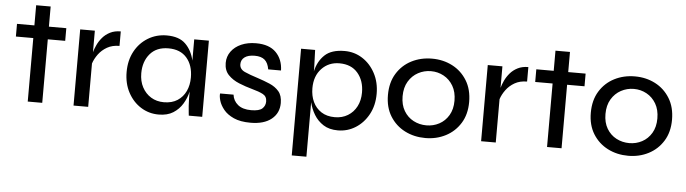

<svg xmlns="http://www.w3.org/2000/svg" viewBox="-50 -842 4477 1253"><g transform="rotate(5 2189.0 -215.5)"><path d="M28 -499H142V-631H237V-499H351V-416H237V0H142V-416H28Z M442 -499H538V-358Q544 -380 556 -406Q568 -432 588 -455.5Q608 -479 637.5 -494Q667 -509 707 -509V-414Q660 -414 626 -394.5Q592 -375 570 -345Q548 -315 538 -284V0H442Z M1000 10Q936 10 883.5 -23Q831 -56 799.5 -114.5Q768 -173 768 -249Q768 -325 799.5 -383.5Q831 -442 886 -475.5Q941 -509 1009 -509Q1090 -509 1132 -467.5Q1174 -426 1189 -360V-499H1285V0H1197Q1197 0 1195 -18.5Q1193 -37 1191 -62.5Q1189 -88 1189 -109V-157Q1179 -114 1156 -76Q1133 -38 1095 -14Q1057 10 1000 10ZM1027 -73Q1080 -73 1116 -96.5Q1152 -120 1170.5 -159.5Q1189 -199 1189 -249Q1189 -329 1147 -377.5Q1105 -426 1027 -426Q949 -426 906.5 -376Q864 -326 864 -249Q864 -197 885 -157.5Q906 -118 942.5 -95.5Q979 -73 1027 -73Z M1388 -162H1476Q1481 -122 1512 -96.5Q1543 -71 1599 -71Q1652 -71 1672 -89.5Q1692 -108 1692 -136Q1692 -169 1665.5 -183Q1639 -197 1594 -209Q1550 -221 1507 -238.5Q1464 -256 1435.5 -285.5Q1407 -315 1407 -364Q1407 -406 1431 -439Q1455 -472 1497 -490.5Q1539 -509 1594 -509Q1680 -509 1724.5 -464Q1769 -419 1771 -346H1687Q1680 -388 1657.5 -407.5Q1635 -427 1592 -427Q1549 -427 1526 -410Q1503 -393 1503 -364Q1503 -331 1537.5 -315.5Q1572 -300 1623 -284Q1666 -270 1703.5 -254Q1741 -238 1764.5 -210.5Q1788 -183 1788 -134Q1788 -68 1739 -28.5Q1690 11 1602 11Q1535 11 1492 -8.5Q1449 -28 1425.5 -57Q1402 -86 1393.5 -115Q1385 -144 1388 -162Z M2174 11Q2117 11 2079 -13.5Q2041 -38 2018 -76Q1995 -114 1985 -157V200H1889V-499H1981L1985 -386V-359Q2000 -426 2044 -467.5Q2088 -509 2174 -509Q2238 -509 2290.5 -475.5Q2343 -442 2374.5 -383Q2406 -324 2406 -249Q2406 -172 2374 -113.5Q2342 -55 2289.5 -22Q2237 11 2174 11ZM2147 -73Q2195 -73 2232 -95.5Q2269 -118 2289.5 -157.5Q2310 -197 2310 -249Q2310 -326 2267.5 -376Q2225 -426 2147 -426Q2077 -426 2031 -377.5Q1985 -329 1985 -249Q1985 -199 2003.5 -159.5Q2022 -120 2058 -96.5Q2094 -73 2147 -73Z M2747 11Q2673 11 2612.5 -20Q2552 -51 2516 -109Q2480 -167 2480 -248Q2480 -330 2516 -388.5Q2552 -447 2612.5 -478Q2673 -509 2747 -509Q2820 -509 2880 -478Q2940 -447 2976 -388.5Q3012 -330 3012 -248Q3012 -167 2976 -109Q2940 -51 2880 -20Q2820 11 2747 11ZM2747 -72Q2792 -72 2830.5 -92.5Q2869 -113 2892.5 -152.5Q2916 -192 2916 -248Q2916 -305 2892.5 -345Q2869 -385 2830.5 -406Q2792 -427 2747 -427Q2702 -427 2663 -406Q2624 -385 2600 -345Q2576 -305 2576 -248Q2576 -192 2599.5 -152.5Q2623 -113 2662 -92.5Q2701 -72 2747 -72Z M3112 -499H3208V-358Q3214 -380 3226 -406Q3238 -432 3258 -455.5Q3278 -479 3307.5 -494Q3337 -509 3377 -509V-414Q3330 -414 3296 -394.5Q3262 -375 3240 -345Q3218 -315 3208 -284V0H3112Z M3430 -499H3544V-631H3639V-499H3753V-416H3639V0H3544V-416H3430Z M4076 11Q4002 11 3941.5 -20Q3881 -51 3845 -109Q3809 -167 3809 -248Q3809 -330 3845 -388.5Q3881 -447 3941.5 -478Q4002 -509 4076 -509Q4149 -509 4209 -478Q4269 -447 4305 -388.5Q4341 -330 4341 -248Q4341 -167 4305 -109Q4269 -51 4209 -20Q4149 11 4076 11ZM4076 -72Q4121 -72 4159.5 -92.5Q4198 -113 4221.5 -152.5Q4245 -192 4245 -248Q4245 -305 4221.5 -345Q4198 -385 4159.5 -406Q4121 -427 4076 -427Q4031 -427 3992 -406Q3953 -385 3929 -345Q3905 -305 3905 -248Q3905 -192 3928.5 -152.5Q3952 -113 3991 -92.5Q4030 -72 4076 -72Z"/></g></svg>

Font: Syne Medium
Style: Regular
Weight: 500
Designer: Lucas Descroix
Foundry: Bonjour Monde
Version: Version 2.200; ttfautohint (v1.8.4)